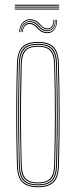

<svg xmlns="http://www.w3.org/2000/svg" viewBox="-20 -781 318 806"><path d="M139.2 5Q95.5 5 74.1 -15Q52.8 -35 51.2 -85Q49.2 -154.5 48.5 -223.4Q47.8 -292.2 48.4 -364.1Q49 -436 51.2 -514Q52.8 -563 73.4 -584Q94 -605 139.2 -605Q184.8 -605 205.2 -584Q225.8 -563 227.2 -514Q230 -410.8 230.4 -305.2Q230.8 -199.8 227.2 -85Q225.8 -35 204.4 -15Q183 5 139.2 5ZM139.2 1Q180.8 1 201.4 -18Q222 -37 223.2 -85.2Q226.8 -202 226.5 -305.8Q226.2 -409.5 223.2 -513.8Q222 -562.2 201.5 -581.6Q181 -601 139.2 -601Q97.8 -601 77.1 -581.6Q56.5 -562.2 55.2 -513.8Q53.2 -444.2 52.5 -375.2Q51.8 -306.2 52.4 -234.6Q53 -163 55.2 -85.2Q56.5 -37 77.1 -18Q97.8 1 139.2 1ZM139.2 -3Q97.8 -3 79.1 -22.1Q60.5 -41.2 59.2 -85.2Q57.2 -159 56.5 -229.2Q55.8 -299.5 56.5 -369.9Q57.2 -440.2 59.2 -513.8Q60.5 -558.5 79.1 -577.8Q97.8 -597 139.2 -597Q180.8 -597 199.4 -577.8Q218 -558.5 219.2 -513.8Q221.2 -444.2 222 -375.2Q222.8 -306.2 222.1 -234.5Q221.5 -162.8 219.2 -85.2Q218 -41.2 199.4 -22.1Q180.8 -3 139.2 -3ZM139.2 -7Q178.8 -7 196.4 -25.1Q214 -43.2 215.2 -85.5Q218.5 -196.2 218.5 -300Q218.5 -403.8 215.2 -513.5Q214 -556 196.4 -574.5Q178.8 -593 139.2 -593Q99.8 -593 82.1 -574.5Q64.5 -556 63.2 -513.5Q61.2 -443.8 60.5 -374.8Q59.8 -305.8 60.4 -234.4Q61 -163 63.2 -85.5Q64.5 -43.2 82.2 -25.1Q100 -7 139.2 -7ZM139.2 -11Q104 -11 86.2 -27.4Q68.5 -43.8 67.2 -85.5Q65.2 -159.5 64.5 -229.8Q63.8 -300 64.5 -370Q65.2 -440 67.2 -513.5Q68.5 -556 86.2 -572.5Q104 -589 139.2 -589Q174.5 -589 192.4 -572.5Q210.2 -556 211.2 -513.5Q214.2 -408.8 214.5 -305.5Q214.8 -202.2 211.2 -85.5Q210.2 -43.8 192.4 -27.4Q174.5 -11 139.2 -11ZM139.2 -15Q174.5 -15 190.4 -31.5Q206.2 -48 207.2 -85.8Q210.5 -197.2 210.5 -299.9Q210.5 -402.5 207.2 -513.5Q206.2 -551.8 190.4 -568.4Q174.5 -585 139.2 -585Q104 -585 88.2 -568.4Q72.5 -551.8 71.2 -513.5Q69.2 -439 68.5 -368.8Q67.8 -298.5 68.5 -228.8Q69.2 -159 71.2 -85.8Q72.5 -48 88.2 -31.5Q104 -15 139.2 -15ZM60.2 -646.2Q62.2 -675.2 79.4 -690.2Q96.5 -705.2 120.2 -698.2Q130.8 -695.2 137.4 -689.9Q144 -684.5 149 -678.8Q154 -673 159.6 -668.4Q165.2 -663.8 173.8 -662.2Q189.2 -659.2 197.2 -670Q205.2 -680.8 204 -697.8H207Q208.2 -678.8 199.2 -666.9Q190.2 -655 173 -658.2Q164 -660 158.1 -664.8Q152.2 -669.5 147 -675.2Q141.8 -681 135.4 -686.4Q129 -691.8 118.8 -694.5Q96 -701 80.5 -686.4Q65 -671.8 63.2 -646.2ZM66.2 -646.2Q68.2 -671.5 83.2 -684Q98.2 -696.5 118 -690.5Q127.8 -687.5 134 -682.2Q140.2 -677 145.2 -671.2Q150.2 -665.5 156.4 -660.8Q162.5 -656 172.2 -654.2Q190.8 -651 201.1 -663.5Q211.5 -676 210.2 -697.8H213.2Q214.5 -674.8 203 -661Q191.5 -647.2 171.2 -650.5Q161.2 -652.2 154.9 -656.9Q148.5 -661.5 143.2 -667.2Q138 -673 132 -678.4Q126 -683.8 116.8 -686.8Q98.2 -692.8 84.6 -681.2Q71 -669.8 69.2 -646.2ZM72.2 -646.2Q74 -667 86 -678Q98 -689 115.5 -683Q124.2 -680 130.1 -674.8Q136 -669.5 141.2 -663.6Q146.5 -657.8 153.2 -653.1Q160 -648.5 170.5 -646.5Q192.5 -642.5 205.2 -657.1Q218 -671.8 216.2 -697.8H219.2Q220.5 -670.5 206.9 -654.5Q193.2 -638.5 169.5 -642.5Q158.5 -644.5 151.4 -649.2Q144.2 -654 138.9 -659.9Q133.5 -665.8 127.8 -671Q122 -676.2 113.5 -678.8Q98.5 -683.5 87.5 -674.2Q76.5 -665 75.2 -646.2ZM42.2 -757V-761H228.2V-757ZM42.2 -741V-745H228.2V-741ZM42.2 -749V-753H228.2V-749Z"/></svg>

Font: Big Shoulders Inline Thin
Style: Regular
Weight: 100
Designer: Patric King
Foundry: XO Type Co
Version: Version 2.002